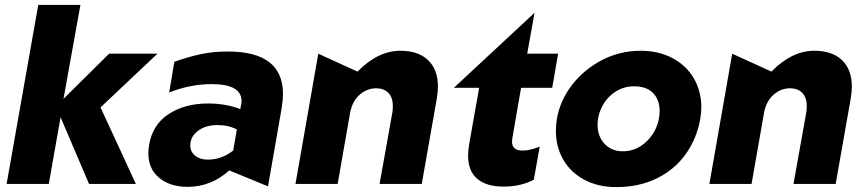

<svg xmlns="http://www.w3.org/2000/svg" viewBox="-20 -750 3526 783"><path d="M308 -730H136L7 0H179L227 -272L343 0H534L390 -312L622 -531H425L239 -347Z M827 -99Q796 -99 776 -115Q756 -131 756 -157Q756 -193 787.5 -216.5Q819 -240 866 -240Q912 -240 946 -222L931 -136Q884 -99 827 -99ZM1134 -367Q1134 -540 909 -540Q849 -540 798 -529Q747 -518 691 -498L670 -373Q757 -407 843 -407Q965 -407 965 -338Q965 -328 962 -316L960 -305Q936 -315 901.5 -321.5Q867 -328 829 -328Q734 -328 668 -285Q602 -242 588 -159Q585 -141 585 -125Q585 -61 629.5 -24.5Q674 12 745 12Q841 12 915 -55L1073 10L1129 -311Q1134 -344 1134 -367Z M1766 -396Q1766 -466 1726 -504.5Q1686 -543 1613 -543Q1521 -543 1438 -458L1278 -531L1185 0H1357L1408 -291Q1417 -338 1447 -364Q1477 -390 1514 -390Q1545 -390 1563.5 -371.5Q1582 -353 1582 -317Q1582 -300 1580 -291L1528 0H1700L1761 -346Q1766 -376 1766 -396Z M1889 -116Q1889 -52 1926.5 -20.5Q1964 11 2034 11Q2103 11 2157 -17L2181 -152Q2141 -136 2111 -136Q2068 -136 2068 -173Q2068 -178 2070 -190L2105 -392H2232L2256 -531H2130L2160 -698L1831 -392H1934L1893 -160Q1889 -139 1889 -116Z M2836 -267Q2840 -288 2840 -313Q2840 -378 2809.5 -430.5Q2779 -483 2722.5 -513Q2666 -543 2592 -543Q2509 -543 2436 -505.5Q2363 -468 2313.5 -404.5Q2264 -341 2251 -265Q2247 -242 2247 -216Q2247 -151 2277 -99Q2307 -47 2363 -17Q2419 13 2493 13Q2586 13 2658.5 -22.5Q2731 -58 2776.5 -121.5Q2822 -185 2836 -267ZM2670 -298Q2670 -282 2667 -265Q2656 -210 2615 -171.5Q2574 -133 2520 -133Q2474 -133 2445.5 -163.5Q2417 -194 2417 -241Q2417 -281 2436.5 -317.5Q2456 -354 2490 -376Q2524 -398 2565 -398Q2617 -398 2643.5 -370.5Q2670 -343 2670 -298Z M3454 -396Q3454 -466 3414 -504.5Q3374 -543 3301 -543Q3209 -543 3126 -458L2966 -531L2873 0H3045L3096 -291Q3105 -338 3135 -364Q3165 -390 3202 -390Q3233 -390 3251.5 -371.5Q3270 -353 3270 -317Q3270 -300 3268 -291L3216 0H3388L3449 -346Q3454 -376 3454 -396Z"/></svg>

Font: Geom ExtraBold
Style: Bold Italic
Weight: 800
Italic angle: -10°
Version: Version 1.102